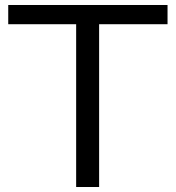

<svg xmlns="http://www.w3.org/2000/svg" viewBox="-20 -749 703 769"><path d="M285 0V-663H377V0ZM13 -652V-729H651V-652Z"/></svg>

Font: Mona Sans Expanded
Style: Regular
Weight: 400
Width: 7
Designer: Deni Anggara
Foundry: GitHub
Version: Version 2.000